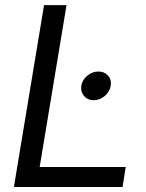

<svg xmlns="http://www.w3.org/2000/svg" viewBox="-20 -748 585 768"><path d="M35.6 0 156.2 -727.5H246.1L138.7 -80.1H482.9L470.2 0ZM354.5 -347.2Q330.6 -347.2 316.2 -364Q301.8 -380.9 305.2 -404.8Q309.1 -428.7 329.3 -445.3Q349.6 -461.9 373.5 -461.9Q397.9 -461.9 412.4 -445.3Q426.8 -428.7 422.9 -404.8Q418.9 -380.9 398.9 -364Q378.9 -347.2 354.5 -347.2Z"/></svg>

Font: Inter 24pt
Style: Italic
Weight: 400
Italic angle: -9.3988°
Designer: Rasmus Andersson
Foundry: rsms
Version: Version 4.001;git-66647c0bb